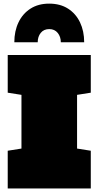

<svg xmlns="http://www.w3.org/2000/svg" viewBox="-20 -1059 554 1079"><path d="M23.4 0V-211.9L100.6 -224.1V-525.9L23.4 -538.1V-750H490.2V-538.1L413.1 -525.9V-224.1L490.2 -211.9V0ZM60.5 -821.3Q60.5 -884.3 84 -933.3Q107.4 -982.4 151.4 -1010.5Q195.3 -1038.6 256.3 -1038.6Q318.4 -1038.6 362.3 -1010.5Q406.2 -982.4 429.7 -933.3Q453.1 -884.3 453.1 -821.3H321.8Q321.8 -852.5 304.4 -874Q287.1 -895.5 256.8 -895.5Q226.1 -895.5 209 -874.3Q191.9 -853 191.9 -821.3Z"/></svg>

Font: Holtwood One SC
Style: Regular
Weight: 400
Designer: Vernon Adams
Foundry: Vernon Adams
Version: Version 1.100; ttfautohint (v1.8.4.7-5d5b)